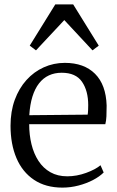

<svg xmlns="http://www.w3.org/2000/svg" viewBox="-20 -844 534 875"><path d="M264.5 11Q188 11 135 -24.5Q82 -60 55 -123.5Q28 -187 28 -271Q28 -336 47.2 -388.8Q66.5 -441.5 100.5 -479.2Q134.5 -517 179.5 -537.2Q224.5 -557.5 275.5 -557.5Q363 -557.5 413 -507.8Q463 -458 466 -363Q466 -334 465 -313.8Q464 -293.5 460 -278H113Q113 -229.5 123.5 -186.5Q134 -143.5 155.5 -110.5Q177 -77.5 209.8 -59Q242.5 -40.5 286.5 -40.5Q329.5 -40.5 372.2 -56Q415 -71.5 438 -91L452.5 -58Q433.5 -39 403.8 -23.5Q374 -8 337.8 1.5Q301.5 11 264.5 11ZM113.5 -319 379.5 -321.5Q381 -330 381.5 -342.8Q382 -355.5 382 -365Q382 -430 353.8 -471.2Q325.5 -512.5 261 -512.5Q229 -512.5 203 -500.5Q177 -488.5 158 -464.2Q139 -440 127.8 -403.8Q116.5 -367.5 113.5 -319ZM144 -614.5 115.5 -636 232 -824H313.5L430 -636L401.5 -614.5L273 -752.5Z"/></svg>

Font: Merriweather 48pt Light
Style: Regular
Weight: 300
Version: Version 2.100